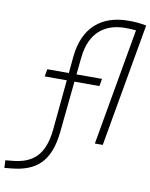

<svg xmlns="http://www.w3.org/2000/svg" viewBox="-186 -816 880 1124"><g transform="rotate(10 254.5 -254.5)"><path d="M-81.1 232.4 -40 228.5C103 214.8 186 149.9 204.6 -31.2L235.4 -335.9H383.8L391.6 -379.9H239.7L250.5 -483.4C265.1 -627.4 348.6 -697.3 475.1 -697.3C495.1 -697.3 515.1 -696.3 538.1 -694.3L416 0H462.9L591.8 -732.4C557.1 -739.3 524.9 -742.2 485.8 -742.2C327.1 -742.2 220.7 -656.2 203.6 -478.5L194.3 -379.9H66.4L58.6 -335.9H189.9L161.6 -40C146.5 117.2 76.7 172.4 -42 183.6L-83 187.5Z"/></g></svg>

Font: Cascadia Code PL ExtraLight
Style: Italic
Weight: 200
Italic angle: -10°
Monospace: yes
Designer: Aaron Bell
Foundry: Saja Typeworks
Version: Version 2404.023